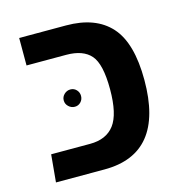

<svg xmlns="http://www.w3.org/2000/svg" viewBox="-89 -647 692 729"><g transform="rotate(-15 257.0 -283.0)"><path d="M43 0 53 -108H206Q270 -108 301.5 -149.5Q333 -191 333 -289Q333 -388 302.5 -423Q272 -458 206 -458H50V-566H234Q350 -566 409 -500.5Q468 -435 468 -289Q468 0 234 0ZM210.5 -269Q201 -259 187 -259Q173 -259 162.5 -269Q152 -279 152 -293Q152 -307 162.5 -317Q173 -327 187 -327Q201 -327 210.5 -317Q220 -307 220 -293Q220 -279 210.5 -269Z"/></g></svg>

Font: FiraGO Medium
Style: Regular
Weight: 500
Designer: bBox Type
Foundry: bBox Type GmbH
Version: Version 1.001;PS 001.001;hotconv 1.0.88;makeotf.lib2.5.64775